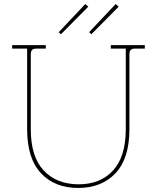

<svg xmlns="http://www.w3.org/2000/svg" viewBox="-20 -910 775 948"><path d="M366 18Q250 18 182 -55Q114 -128 114 -272V-670H40V-687H206V-670H160Q144 -670 138 -663Q132 -656 132 -641V-272Q132 -137 195 -69Q258 -1 366 0Q474 1 537.5 -67.5Q601 -136 601 -272V-670H527V-687H695V-670H647Q631 -670 625 -663Q619 -656 619 -641V-272Q619 -128 550.5 -55Q482 18 366 18ZM281 -741 270 -751 401 -890 416 -877ZM431 -741 420 -751 551 -890 566 -877Z"/></svg>

Font: Grandiflora One
Style: Regular
Weight: 400
Designer: Haesung Cho
Foundry: JAMO
Version: Version 1.000; ttfautohint (v1.8.4.7-5d5b);gftools[0.9.28]